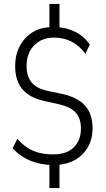

<svg xmlns="http://www.w3.org/2000/svg" viewBox="-20 -840 538 975"><path d="M231 115V-17L245 -2Q187 -3 135.5 -23.5Q84 -44 44 -87L68 -135Q93 -107 120 -89.5Q147 -72 179 -64Q211 -56 250 -56Q320 -56 355.5 -92.5Q391 -129 391 -187Q391 -239 364.5 -268Q338 -297 282 -310L202 -328Q130 -344 93.5 -387Q57 -430 57 -505Q57 -561 80 -605Q103 -649 143.5 -675Q184 -701 239 -702L231 -689V-820H282V-689L273 -702Q316 -700 360.5 -679Q405 -658 436 -614L414 -567Q381 -610 342 -629.5Q303 -649 254 -649Q192 -649 153.5 -609.5Q115 -570 115 -506Q115 -453 139 -423Q163 -393 215 -380L296 -363Q376 -345 413 -302.5Q450 -260 450 -189Q450 -134 426.5 -93Q403 -52 362 -28.5Q321 -5 266 -2L282 -18V115Z"/></svg>

Font: Nunito Sans 10pt Condensed Light
Style: Regular
Weight: 300
Width: 3
Designer: Vernon Adams
Foundry: Vernon Adams
Version: Version 3.101;gftools[0.9.27]